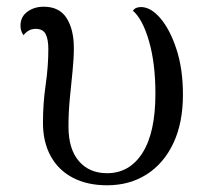

<svg xmlns="http://www.w3.org/2000/svg" viewBox="-20 -539 633 572"><path d="M299 13Q240 13 197 -9.5Q154 -32 131 -74Q108 -116 108 -173Q108 -231 116 -286Q124 -341 124 -393Q124 -422 116 -437.5Q108 -453 86 -453Q74 -453 65 -447.5Q56 -442 50 -434Q41 -447 41 -462Q41 -489 61.5 -504Q82 -519 110 -519Q157 -519 178.5 -485Q200 -451 200 -396Q200 -364 196 -325.5Q192 -287 188 -245.5Q184 -204 184 -162Q184 -95 215 -59Q246 -23 299 -23Q366 -23 404.5 -83.5Q443 -144 443 -260Q443 -350 424 -416Q405 -482 376 -507Q383 -518 400 -518Q429 -518 457.5 -485Q486 -452 505.5 -393Q525 -334 525 -257Q525 -173 496.5 -112.5Q468 -52 417 -19.5Q366 13 299 13Z"/></svg>

Font: Arima
Style: Regular
Weight: 400
Designer: Joana Correia and Natanael Gama
Foundry: NDISCOVER
Version: Version 1.101;gftools[0.9.23]